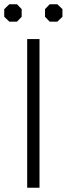

<svg xmlns="http://www.w3.org/2000/svg" viewBox="-38 -884 314 904"><path d="M90 -700H148V0H90ZM-18 -805V-841L6 -864H42L64 -841V-805L42 -782H6ZM174 -805V-841L196 -864H232L256 -841V-805L232 -782H196Z"/></svg>

Font: Chakra Petch Light
Style: Regular
Weight: 300
Designer: Katatrad Aksorn Co.,Ltd.
Foundry: Cadson Demak Co.,Ltd.
Version: Version 1.000; ttfautohint (v1.6)